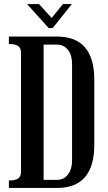

<svg xmlns="http://www.w3.org/2000/svg" viewBox="-20 -931 534 951"><path d="M24 -37Q56 -37 70 -47Q84 -57 84 -80V-670Q84 -693 70 -703Q56 -713 24 -713V-750H262Q447 -750 447 -536V-214Q447 0 262 0H24ZM262 -710H196V-40H262Q296 -40 316.5 -66.5Q337 -93 337 -136V-614Q337 -658 316.5 -684Q296 -710 262 -710ZM292 -911H336L241 -792H221L114 -911H173L236 -842Z"/></svg>

Font: Girassol
Style: Regular
Weight: 400
Width: 3
Designer: Liam Spradlin
Version: Version 1.004